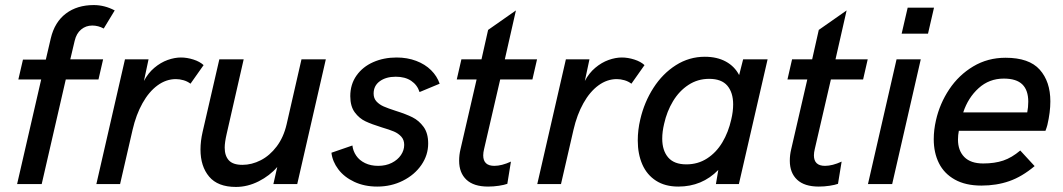

<svg xmlns="http://www.w3.org/2000/svg" viewBox="-20 -720 4156 751"><path d="M141.1 -409.2H51.8L69.8 -486.8H159.2L178.7 -570.3Q193.8 -633.8 237.8 -667Q281.7 -700.2 346.7 -700.2Q389.2 -700.2 428.7 -679.2L385.7 -608.4Q364.3 -620.1 340.8 -620.1Q315.9 -620.1 297.4 -604.7Q278.8 -589.4 272 -560.1L254.9 -487.8H383.3L365.2 -409.2H237.3L143.1 0H46.9Z M468.8 -487.8H561L543 -403.3Q559.1 -434.1 583.7 -454.8Q608.4 -475.6 635.7 -485.4Q663.1 -495.1 687.5 -495.1Q711.4 -495.1 736.6 -487.1Q761.7 -479 776.4 -465.3L725.1 -392.6Q712.9 -401.9 697.8 -406.2Q682.6 -410.6 668 -410.6Q629.9 -410.6 596.2 -386Q562.5 -361.3 537.4 -316.4Q512.2 -271.5 498.5 -211.9L449.7 0H356.9Z M764.2 -135.3Q764.2 -168 772.5 -204.1L837.9 -487.8H933.1L866.7 -196.8Q858.9 -163.1 858.9 -142.6Q858.9 -110.8 875 -93Q891.1 -75.2 928.2 -75.2Q964.8 -75.2 1000 -93.3Q1035.2 -111.3 1062.3 -147.2Q1089.4 -183.1 1101.1 -233.9L1159.2 -487.8H1254.4L1142.6 0H1049.3L1064.5 -66.9Q1035.2 -32.7 991.7 -10.7Q948.2 11.2 902.8 11.2Q832 11.2 798.1 -29.1Q764.2 -69.3 764.2 -135.3Z M1276.4 -122.6 1358.4 -150.9Q1360.8 -129.4 1373.3 -111.1Q1385.7 -92.8 1408 -82Q1430.2 -71.3 1459 -71.3Q1489.3 -71.3 1512.5 -83Q1535.6 -94.7 1548.3 -113.5Q1561 -132.3 1561 -153.3Q1561 -172.9 1549.6 -185.5Q1538.1 -198.2 1520.8 -205.6Q1503.4 -212.9 1473.6 -221.7Q1434.1 -233.9 1409.7 -245.4Q1385.3 -256.8 1367.7 -280.5Q1350.1 -304.2 1350.1 -343.8Q1350.1 -390.1 1374.5 -424.6Q1398.9 -459 1440.2 -477.1Q1481.4 -495.1 1531.2 -495.1Q1573.2 -495.1 1607.9 -481.9Q1642.6 -468.8 1666 -445.6Q1689.5 -422.4 1699.7 -392.6L1621.1 -359.9Q1612.3 -387.7 1588.4 -403.8Q1564.5 -419.9 1527.8 -419.9Q1489.7 -419.9 1465.6 -402.3Q1441.4 -384.8 1441.4 -354Q1441.4 -335.4 1452.6 -323.2Q1463.9 -311 1480.5 -303.7Q1497.1 -296.4 1527.3 -286.6Q1567.9 -273.9 1593.3 -261.2Q1618.7 -248.5 1636.7 -223.9Q1654.8 -199.2 1654.8 -158.7Q1654.8 -113.3 1628.2 -74.7Q1601.6 -36.1 1555.9 -13.2Q1510.3 9.8 1455.6 9.8Q1405.3 9.8 1365.7 -8.8Q1326.2 -27.3 1303.2 -57.9Q1280.3 -88.4 1276.4 -122.6Z M1775.9 -91.3Q1775.9 -114.3 1781.2 -136.2L1844.2 -409.2H1766.6L1784.7 -487.8H1863.3L1889.2 -603L1998 -679.2L1954.6 -487.8H2080.6L2062.5 -409.2H1936.5L1873.5 -137.2Q1870.1 -123.5 1870.1 -112.3Q1870.1 -71.3 1913.6 -71.3Q1942.4 -71.3 1978.5 -87.9L1964.4 -1Q1952.6 3.4 1931.4 6.6Q1910.2 9.8 1889.2 9.8Q1833 9.8 1804.4 -17.1Q1775.9 -43.9 1775.9 -91.3Z M2193.4 -487.8H2285.6L2267.6 -403.3Q2283.7 -434.1 2308.3 -454.8Q2333 -475.6 2360.4 -485.4Q2387.7 -495.1 2412.1 -495.1Q2436 -495.1 2461.2 -487.1Q2486.3 -479 2501 -465.3L2449.7 -392.6Q2437.5 -401.9 2422.4 -406.2Q2407.2 -410.6 2392.6 -410.6Q2354.5 -410.6 2320.8 -386Q2287.1 -361.3 2262 -316.4Q2236.8 -271.5 2223.1 -211.9L2174.3 0H2081.5Z M2982.4 -487.8 2870.1 0H2780.3L2789.6 -55.2Q2726.1 9.8 2633.3 9.8Q2581.5 9.8 2545.9 -13.2Q2510.3 -36.1 2492.4 -76.9Q2474.6 -117.7 2474.6 -170.4Q2474.6 -211.9 2484.4 -252.9Q2500 -320.3 2535.9 -376.2Q2571.8 -432.1 2623.8 -465.1Q2675.8 -498 2736.8 -498Q2784.7 -498 2819.1 -479.2Q2853.5 -460.4 2871.1 -426.3L2886.7 -487.8ZM2847.7 -311.5Q2847.7 -357.9 2825 -384.8Q2802.2 -411.6 2753.9 -411.6Q2709 -411.6 2672.9 -387.9Q2636.7 -364.3 2612.5 -324.2Q2588.4 -284.2 2577.6 -235.4Q2570.3 -204.6 2570.3 -177.7Q2570.3 -131.3 2593.5 -104.2Q2616.7 -77.1 2664.6 -77.1Q2710 -77.1 2745.8 -100.3Q2781.7 -123.5 2805.4 -163.1Q2829.1 -202.6 2840.3 -252.9Q2847.7 -283.7 2847.7 -311.5Z M3069.3 -91.3Q3069.3 -114.3 3074.7 -136.2L3137.7 -409.2H3060.1L3078.1 -487.8H3156.7L3182.6 -603L3291.5 -679.2L3248 -487.8H3374L3356 -409.2H3230L3167 -137.2Q3163.6 -123.5 3163.6 -112.3Q3163.6 -71.3 3207 -71.3Q3235.8 -71.3 3272 -87.9L3257.8 -1Q3246.1 3.4 3224.9 6.6Q3203.6 9.8 3182.6 9.8Q3126.5 9.8 3097.9 -17.1Q3069.3 -43.9 3069.3 -91.3Z M3506.8 -588.4 3530.3 -689.9H3633.3L3609.9 -588.4ZM3375 0 3486.8 -487.8H3581.5L3469.7 0Z M3632.3 -175.8Q3632.3 -211.9 3641.1 -250Q3655.8 -314.9 3692.9 -370.6Q3730 -426.3 3786.6 -460.2Q3843.3 -494.1 3913.1 -494.1Q4005.4 -494.1 4046.9 -447.5Q4088.4 -400.9 4088.4 -323.7Q4088.4 -280.8 4076.7 -231Q4074.2 -221.2 4069.3 -208.5H3730.5Q3727.1 -191.4 3727.1 -174.3Q3727.1 -130.9 3752 -105.7Q3776.9 -80.6 3825.7 -80.6Q3870.6 -80.6 3904.3 -92Q3938 -103.5 3970.7 -131.3L4026.9 -70.3Q3977.5 -28.8 3927.7 -11.5Q3877.9 5.9 3818.8 5.9Q3756.8 5.9 3714.8 -17.6Q3672.9 -41 3652.6 -81.8Q3632.3 -122.6 3632.3 -175.8ZM3998 -280.3Q4002 -300.3 4002 -322.3Q4002 -367.2 3978.8 -389.9Q3955.6 -412.6 3906.2 -412.6Q3849.1 -412.6 3807.9 -375.2Q3766.6 -337.9 3747.6 -280.3Z"/></svg>

Font: Acari Sans Medium
Style: Italic
Weight: 500
Italic angle: -13°
Designer: Alfredo Marco Pradil and Stefan Peev
Foundry: Hanken Design Co.
Version: Version 1.045